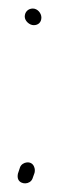

<svg xmlns="http://www.w3.org/2000/svg" viewBox="-20 -467 150 450"><path d="M22 -60C21 -55 21 -50 23 -46C29 -34 50 -34 56 -48L61 -62C62 -67 62 -71 60 -76C54 -92 32 -88 27 -75ZM38 -428C38 -418 49 -408 59 -408C70 -408 77 -415 77 -426C77 -436 68 -447 57 -447C46 -447 38 -439 38 -428Z"/></svg>

Font: Stray Cat
Style: SuCn
Weight: 400
Version: Version 1.0